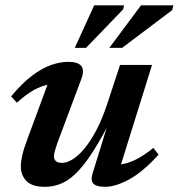

<svg xmlns="http://www.w3.org/2000/svg" viewBox="-20 -710 690 742"><path d="M338 -40.5 395.5 -226.5 396 -222.5Q359 -153 328 -107.2Q297 -61.5 268.8 -35.5Q240.5 -9.5 212.2 1.2Q184 12 153 12Q104.5 12 82.5 -10.2Q60.5 -32.5 60.5 -67.5Q60.5 -86 66.5 -111.8Q72.5 -137.5 87 -175.5L177.5 -420.5L200.5 -386Q175 -386.5 149.8 -378.8Q124.5 -371 98.8 -354.8Q73 -338.5 45.5 -313L23 -337.5Q65 -388 103.2 -417Q141.5 -446 176.8 -458.5Q212 -471 244 -471Q282 -471 294.5 -454.5Q307 -438 294 -404L202.5 -159.5Q195.5 -139 192 -126.8Q188.5 -114.5 188.5 -106Q188.5 -93.5 196.5 -87Q204.5 -80.5 220 -80.5Q238 -80.5 260.2 -94Q282.5 -107.5 305.8 -135.2Q329 -163 351.8 -205.8Q374.5 -248.5 394 -307.5L444 -459H567.5L436 -37.5L416.5 -73Q440 -72 464.8 -78.2Q489.5 -84.5 516.5 -99.5Q543.5 -114.5 572.5 -138.5L593 -112.5Q530.5 -44 478 -16Q425.5 12 386.5 12Q353 12 341 -0.2Q329 -12.5 338 -40.5ZM402.5 -525 525 -689.5H650L645.5 -671L452 -525ZM269 -525 344 -689.5H459.5L456 -674L312.5 -525Z"/></svg>

Font: Newsreader SemiBold
Style: Italic
Weight: 600
Italic angle: -17°
Designer: Hugues Gentile
Foundry: Production Type
Version: Version 1.003